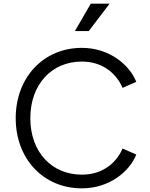

<svg xmlns="http://www.w3.org/2000/svg" viewBox="-20 -1019 821 1051"><path d="M428 12C579 12 689 -80 726 -173L651 -206C613 -119 534 -63 428 -63C263 -63 146 -187 146 -372C146 -557 263 -682 428 -682C534 -682 613 -625 651 -538L726 -571C689 -664 579 -757 428 -757C218 -757 66 -595 66 -372C66 -149 218 12 428 12ZM390 -849H466L580 -999H477Z"/></svg>

Font: Mluvka
Style: Regular
Weight: 400
Designer: Modified by Jiří Krblich, Original typeface by Gumpita Rahayu
Foundry: Gumpita Rahayu & Jiří Krblich
Version: Version 2.000;Glyphs 3.1.1 (3134)